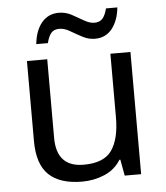

<svg xmlns="http://www.w3.org/2000/svg" viewBox="-53 -782 724 839"><g transform="rotate(-5 309.0 -362.5)"><path d="M533 -536V0H461L448 -71H444Q418 -29 372 -9.5Q326 10 274 10Q177 10 128 -36.5Q79 -83 79 -185V-536H168V-191Q168 -63 287 -63Q376 -63 410.5 -113Q445 -163 445 -257V-536ZM126 -606Q132 -665 160.5 -699.5Q189 -734 236 -734Q266 -734 292.5 -719.5Q319 -705 343 -691Q367 -677 388 -677Q411 -677 423.5 -691.5Q436 -706 443 -735H493Q487 -677 459 -642Q431 -607 384 -607Q356 -607 329.5 -621Q303 -635 278.5 -649.5Q254 -664 232 -664Q208 -664 196 -649.5Q184 -635 177 -606Z"/></g></svg>

Font: Noto Sans Living
Style: Regular
Weight: 400
Designer: Monotype Design Team
Foundry: Monotype Imaging Inc.
Version: Version 2.013; ttfautohint (v1.8.4.7-5d5b)